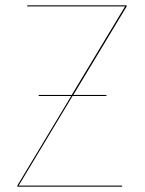

<svg xmlns="http://www.w3.org/2000/svg" viewBox="-20 -700 545 720"><path d="M455 -676 255 -344H379V-340H252L50 -4H438V0H45V-4L247 -340H125V-344H249L449 -676H82V-680H455Z"/></svg>

Font: FiraGO Four
Style: Regular
Weight: 100
Designer: bBox Type
Foundry: bBox Type GmbH
Version: Version 1.001